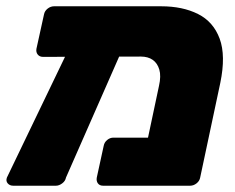

<svg xmlns="http://www.w3.org/2000/svg" viewBox="-30 -591 748 611"><path d="M418 -411 107 -410Q96 -410 90 -417.5Q84 -425 86 -436L110 -545Q112 -556 121.5 -563.5Q131 -571 142 -571H483Q551 -571 600 -546.5Q649 -522 669 -468Q689 -414 671 -327L607 -26Q605 -15 595.5 -7.5Q586 0 575 0H298Q287 0 281.5 -7.5Q276 -15 278 -26L300 -127Q302 -138 311 -145.5Q320 -153 331 -153H441L476 -318Q483 -349 477 -369.5Q471 -390 456 -400.5Q441 -411 418 -411ZM12 0Q1 0 -5.5 -7.5Q-12 -15 -8 -26L197 -452Q202 -463 210.5 -470.5Q219 -478 229 -478L347 -477Q357 -477 363.5 -467Q370 -457 365 -447L180 -26Q178 -15 168 -7.5Q158 0 148 0Z"/></svg>

Font: Rubik ExtraBold
Style: Italic
Weight: 800
Italic angle: -12°
Designer: Hubert and Fischer
Foundry: Hubert and Fischer
Version: Version 2.300;gftools[0.9.30]